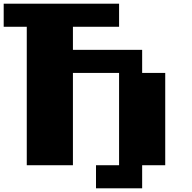

<svg xmlns="http://www.w3.org/2000/svg" viewBox="-20 -1020 1040 1040"><path d="M500 0V-125H625V-625H375V-125H125V-875H0V-1000H625V-875H375V-750H750V-625H875V-125H750V0Z"/></svg>

Font: Press Start 2P
Style: Regular
Weight: 400
Designer: CodeMan38
Foundry: CodeMan38
Version: Version 3.000